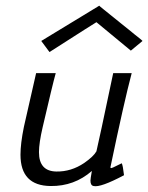

<svg xmlns="http://www.w3.org/2000/svg" viewBox="-20 -645 521 675"><path d="M378 -388H443Q416 -286 368 -56Q370 -54 371 -54Q374 -54 390.5 -62.5Q407 -71 408 -71Q412 -64 416 -29Q333 15 309 9Q298 7 298 -10Q298 -16 303 -44Q241 10 158 9Q52 8 52 -101Q52 -140 64 -199Q69 -220 107 -388H176Q165 -349 130 -198Q117 -142 117 -110Q117 -43 178 -42Q230 -41 276 -72Q309 -95 319 -113Q326 -141 378 -388ZM481 -501 440 -467 319 -567Q318 -567 154 -462L125 -501L329 -625Q328 -625 345.5 -611Q363 -597 405 -563Q418 -553 432.5 -541Q447 -529 454.5 -523Q462 -517 469 -511.5Q476 -506 478 -504Z"/></svg>

Font: GFS Neohellenic Rg
Style: Italic
Weight: 400
Italic angle: -12°
Designer: Takis Katsoulidis and George D. Matthiopoulos
Foundry: Takis Katsoulidis and George D. Matthiopoulos
Version: Version 1.0